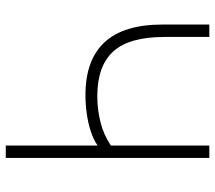

<svg xmlns="http://www.w3.org/2000/svg" viewBox="-60 -685 745 665"><g transform="rotate(90 312.5 -352.5)"><path d="M484 0V-318Q464 -304 435 -294.5Q406 -285 373.5 -280.5Q341 -276 309 -276Q188 -276 126.5 -342Q65 -408 65 -543V-705H108V-549Q108 -427 158.5 -372Q209 -317 313 -317Q359 -317 403 -328Q447 -339 484 -364V-705H527V0Z"/></g></svg>

Font: Nunito Sans 10pt SemiCondensed ExtraLight
Style: Regular
Weight: 250
Width: 4
Designer: Vernon Adams
Foundry: Vernon Adams
Version: Version 3.101;gftools[0.9.27]